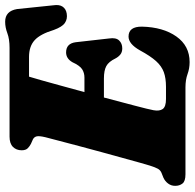

<svg xmlns="http://www.w3.org/2000/svg" viewBox="-25 -733 774 764"><g transform="rotate(-90 362.0 -351.0)"><path d="M396.5 0H50.5Q23 0 13.8 -11.8Q4.5 -23.5 4.5 -41Q4.5 -57 13.8 -69.2Q23 -81.5 37.5 -88L56.5 -95.5Q67 -100 72.5 -109.8Q78 -119.5 85 -141.5Q88 -150.5 96 -179.2Q104 -208 115.2 -248.8Q126.5 -289.5 139 -335Q151.5 -380.5 163 -424.2Q174.5 -468 183.8 -503.2Q193 -538.5 198 -557.5Q204 -583 201.2 -592.8Q198.5 -602.5 189.5 -607L171.5 -615Q162.5 -619.5 154.2 -627.5Q146 -635.5 146 -652Q146 -673 159.5 -686.5Q173 -700 200 -700H553.5Q589 -700 612 -708.8Q635 -717.5 657.5 -717.5Q700 -717.5 708 -670L723 -525Q726.5 -502 717.5 -488.8Q708.5 -475.5 690 -472.5Q668.5 -469 652.8 -479.8Q637 -490.5 625 -523.5Q608.5 -578 584 -600.2Q559.5 -622.5 517.5 -622.5H439Q434 -606.5 424.5 -572.8Q415 -539 402.8 -494.5Q390.5 -450 377.5 -402H435.5Q454 -402 468.5 -411.2Q483 -420.5 496.5 -450Q511 -475 535.5 -475Q571 -475 576 -436.5L591 -303.5Q595 -276.5 583 -264Q571 -251.5 551.5 -251.5Q536.5 -251.5 527 -259.2Q517.5 -267 511.5 -278.5Q498.5 -305.5 481 -315Q463.5 -324.5 431.5 -324.5H356Q338 -256.5 323.5 -201.5Q309 -146.5 305.5 -127.5Q301 -103.5 310.2 -90.5Q319.5 -77.5 350 -77.5H398.5Q433 -77.5 457 -86.2Q481 -95 501 -117.2Q521 -139.5 543.5 -181Q569 -226.5 598.5 -226.5Q638.5 -226.5 638 -173Q636 -89 598.8 -36.2Q561.5 16.5 497 16.5Q471.5 16.5 449 8.2Q426.5 0 396.5 0Z"/></g></svg>

Font: Fraunces 9pt S050 Black
Style: Italic
Weight: 900
Italic angle: -16°
Version: Version 1.000; ttfautohint (v1.8.3)